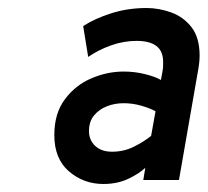

<svg xmlns="http://www.w3.org/2000/svg" viewBox="-20 -732 518 479"><path d="M238 -273Q188.5 -273 152 -304.5Q115.5 -336 115.5 -395Q115.5 -449 141.8 -484.2Q168 -519.5 207.8 -536.5Q247.5 -553.5 288.5 -553.5Q316 -553.5 341.2 -547.2Q366.5 -541 381.5 -532.5L384.5 -549Q386.5 -559 386.8 -565Q387 -571 387 -577Q387 -604.5 370.2 -617.2Q353.5 -630 321 -630Q288.5 -630 257 -618.8Q225.5 -607.5 200 -590L187.5 -667Q217 -686 258 -699Q299 -712 346 -712Q376 -712 406.5 -701.2Q437 -690.5 457.5 -664.5Q478 -638.5 478 -593Q478 -583.5 476.5 -571.5Q475 -559.5 472 -544L426.5 -283H337.5L342.5 -313.5Q327.5 -299 300.2 -286Q273 -273 238 -273ZM259.5 -353.5Q289 -353.5 314 -366Q339 -378.5 357 -393L368 -454.5Q353 -462.5 331.8 -468.5Q310.5 -474.5 288 -474.5Q266.5 -474.5 247 -467Q227.5 -459.5 214.8 -444.2Q202 -429 202 -405Q202 -382.5 217.5 -368Q233 -353.5 259.5 -353.5Z"/></svg>

Font: Overpass SemiBold
Style: Italic
Weight: 600
Italic angle: -10°
Designer: Delve Withrington, Dave Bailey, Thomas Jockin
Foundry: Delve Fonts LLC
Version: Version 4.000